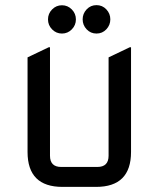

<svg xmlns="http://www.w3.org/2000/svg" viewBox="-20 -732 621 752"><path d="M224.6 0Q87.9 0 87.9 -136.7V-507.3L170.9 -546.9H175.8V-122.1Q175.8 -78.1 219.7 -78.1H361.3Q405.3 -78.1 405.3 -122.1V-507.3L488.3 -546.9H493.2V-136.7Q493.2 0 356.4 0ZM319.3 -695.3Q335 -711.9 357.9 -711.9Q380.9 -711.9 396.5 -695.3Q412.1 -678.7 412.1 -656.2Q412.1 -633.8 396.5 -617.2Q380.9 -600.6 357.9 -600.6Q335 -600.6 319.3 -617.2Q303.7 -633.8 303.7 -656.2Q303.7 -678.7 319.3 -695.3ZM184.1 -695.1Q200.2 -711.4 222.7 -711.4Q245.1 -711.4 261.2 -695.1Q277.3 -678.7 277.3 -656Q277.3 -633.3 261.2 -616.9Q245.1 -600.6 222.7 -600.6Q200.2 -600.6 184.1 -616.9Q168 -633.3 168 -656Q168 -678.7 184.1 -695.1Z"/></svg>

Font: Nova Square
Style: Book
Weight: 400
Designer: Wojciech Kalinowski "wmk69" (wmk69@o2.pl)
Foundry: Wojciech Kalinowski "wmk69" (wmk69@o2.pl)
Version: Version 3.1.0; 2021-05-23